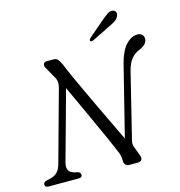

<svg xmlns="http://www.w3.org/2000/svg" viewBox="-126 -995 1035 1106"><g transform="rotate(-15 392.0 -442.0)"><path d="M156.5 -107Q142.5 -53 191 -40.5L211 -36Q228 -31.5 228 -16.5Q228 0 206 0H29Q6 0 6 -17.5Q6 -32 27.5 -37L50 -42Q99 -52.5 114 -108.5L231 -532Q242.5 -572.5 223.5 -600L189 -662Q179.5 -675 183.5 -687.5Q187.5 -700 203.5 -700H243.5Q260 -700 268.5 -690.5Q277 -681 286.5 -662Q299 -630 320.8 -582Q342.5 -534 369 -477.2Q395.5 -420.5 423.5 -361.8Q451.5 -303 477.2 -249.2Q503 -195.5 523 -153.5L628 -574Q646.5 -644.5 678.5 -679Q710.5 -713.5 747.5 -713.5Q764.5 -713.5 774.5 -704Q784.5 -694.5 784.5 -679Q784 -646 738.5 -626.5Q707.5 -614.5 687.2 -590Q667 -565.5 656 -523L561 -137Q557.5 -124.5 557.2 -114.2Q557 -104 562.5 -90L582 -37.5Q589 -20.5 582.5 -10.2Q576 0 560.5 0H508Q478 0 478 -36.5Q478 -52.5 475 -65.5Q472 -78.5 463.5 -96.5Q451 -127 428.8 -176.8Q406.5 -226.5 379.2 -286.2Q352 -346 323.8 -407.2Q295.5 -468.5 271 -521.5ZM577 -846Q599 -865.5 616 -876.2Q633 -887 649 -882Q661.5 -878 664.5 -866.2Q667.5 -854.5 660 -842.5Q653 -829 638.8 -819.8Q624.5 -810.5 604 -801L493 -746.5Q480 -741 475.5 -748.5Q473 -752.5 476.2 -757.2Q479.5 -762 484 -766.5Z"/></g></svg>

Font: Fraunces 9pt S050 Light
Style: Italic
Weight: 300
Italic angle: -16°
Version: Version 1.000; ttfautohint (v1.8.3)